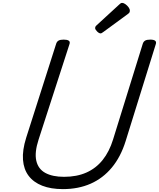

<svg xmlns="http://www.w3.org/2000/svg" viewBox="-20 -1289 1099 1328"><path d="M415 19Q332 19 272 -4.5Q212 -28 178 -73Q144 -118 139 -184Q134 -250 161 -336L369 -988Q374 -1002 385.5 -1008.5Q397 -1015 421 -1015Q444 -1015 455 -1008Q466 -1001 461 -985L247 -324Q218 -235 231 -177.5Q244 -120 293.5 -93Q343 -66 423 -66Q511 -66 577.5 -95.5Q644 -125 690 -182.5Q736 -240 762 -324L968 -988Q973 -1002 984.5 -1008.5Q996 -1015 1019 -1015Q1067 -1015 1058 -985L849 -313Q815 -204 753.5 -130Q692 -56 607 -18.5Q522 19 415 19ZM676 -1058Q665 -1058 651.5 -1071.5Q638 -1085 638 -1095Q638 -1099 639.5 -1103Q641 -1107 647 -1113L805 -1258Q810 -1263 814.5 -1266Q819 -1269 825 -1269Q835 -1269 847.5 -1260Q860 -1251 869 -1239Q878 -1227 878 -1216Q878 -1209 876 -1204Q874 -1199 863 -1191L695 -1068Q689 -1064 684.5 -1061Q680 -1058 676 -1058Z"/></svg>

Font: Playwrite AU TAS
Style: Regular
Weight: 400
Designer: Veronika Burian, José Scaglione
Foundry: TypeTogether
Version: Version 1.002